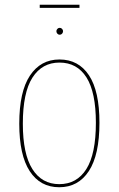

<svg xmlns="http://www.w3.org/2000/svg" viewBox="-20 -778 499 807"><path d="M398 -262Q398 -127 353.5 -59Q309 9 229 9Q149 9 105 -58.5Q61 -126 61 -258Q61 -393 106 -460.5Q151 -528 230 -528Q310 -528 354 -461.5Q398 -395 398 -262ZM76 -258Q76 -131 116 -67.5Q156 -4 229 -4Q303 -4 343 -67.5Q383 -131 383 -262Q383 -390 343.5 -452.5Q304 -515 230 -515Q157 -515 116.5 -452Q76 -389 76 -258ZM245 -647Q245 -641 241 -636.5Q237 -632 231 -632Q225 -632 221 -636.5Q217 -641 217 -647Q217 -652 221 -656.5Q225 -661 231 -661Q237 -661 241 -656.5Q245 -652 245 -647ZM147 -745V-758H314V-745Z"/></svg>

Font: Fira Sans Compressed Hair
Style: Regular
Weight: 100
Width: 1
Designer: bBox Type GmbH & Carrois Corporate GbR & Edenspiekermann AG
Foundry: bBox Type GmbH & Carrois Corporate GbR & Edenspiekermann AG
Version: Version 4.301